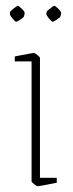

<svg xmlns="http://www.w3.org/2000/svg" viewBox="-20 -633 252 663"><path d="M109 10Q107 10 98 3Q89 -4 89 -7V-421H31V-438Q31 -438 46 -441Q61 -444 77.5 -447Q94 -450 98 -450Q100 -450 109 -443Q118 -436 118 -433V-19H176V-2Q176 -2 161 1Q146 4 130 7Q114 10 109 10ZM141 -592Q142 -595 153.5 -604Q165 -613 167 -613Q171 -613 182 -602Q193 -591 191 -586L189 -577Q188 -573 176.5 -565.5Q165 -558 162 -558Q158 -558 148.5 -570Q139 -582 140 -585ZM15 -592Q16 -595 27.5 -604Q39 -613 41 -613Q45 -613 56 -602Q67 -591 65 -586L63 -577Q62 -573 50.5 -565.5Q39 -558 36 -558Q32 -558 22.5 -570Q13 -582 14 -585Z"/></svg>

Font: Grenze Gotisch Thin
Style: Regular
Weight: 100
Designer: Renata Polastri
Foundry: Omnibus-Type
Version: Version 1.001